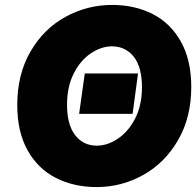

<svg xmlns="http://www.w3.org/2000/svg" viewBox="-20 -746 796 779"><path d="M324 -448H540L518 -284H301ZM50 -320Q50 -444 103.5 -536.5Q157 -629 245.5 -677.5Q334 -726 435 -726Q527 -726 599.5 -689Q672 -652 714 -577Q756 -502 756 -393Q756 -270 702.5 -177.5Q649 -85 561 -36Q473 13 372 13Q280 13 207 -24Q134 -61 92 -136Q50 -211 50 -320ZM556 -392Q556 -474 522.5 -516Q489 -558 434 -558Q391 -558 348.5 -529.5Q306 -501 279 -447.5Q252 -394 252 -321Q252 -240 285 -197.5Q318 -155 373 -155Q416 -155 458.5 -183.5Q501 -212 528.5 -265.5Q556 -319 556 -392Z"/></svg>

Font: Nebula Sans Black
Style: Regular
Weight: 900
Italic angle: -9°
Designer: Paul D. Hunt for Adobe (as Source Sans)
Foundry: Nebula Entertainment & Broadcasting LLC
Version: Version 1.010